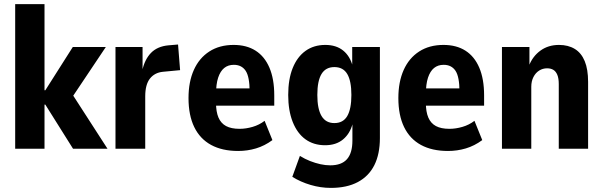

<svg xmlns="http://www.w3.org/2000/svg" viewBox="-20 -725 2940 936"><path d="M54 0V-705H197V-285H201L335 -496H496L318 -230L322 -282L504 0H336L201 -215H197V0Z M543 0V-496H675V-379H673Q685 -435 716 -467Q747 -499 801 -504L848 -508L858 -383L774 -375Q734 -371 711 -342Q688 -313 688 -255V0Z M1141 11Q1063 11 1009 -18.5Q955 -48 927 -105.5Q899 -163 899 -247Q899 -326 925 -384Q951 -442 1000.5 -474Q1050 -506 1119 -506Q1182 -506 1226 -478Q1270 -450 1293.5 -395Q1317 -340 1317 -260V-210H1016V-294H1211L1197 -277Q1197 -351 1177.5 -380Q1158 -409 1120 -409Q1092 -409 1073 -393.5Q1054 -378 1043.5 -346.5Q1033 -315 1033 -263V-225Q1033 -180 1045 -152Q1057 -124 1082 -110.5Q1107 -97 1148 -97Q1179 -97 1211.5 -106.5Q1244 -116 1270 -136L1308 -42Q1270 -14 1228 -1.5Q1186 11 1141 11Z M1593 191Q1543 191 1494 176.5Q1445 162 1405 137L1442 35Q1466 50 1491.5 60Q1517 70 1542 75.5Q1567 81 1590 81Q1645 81 1671.5 51Q1698 21 1698 -40V-122H1699Q1686 -73 1652 -45Q1618 -17 1565 -17Q1509 -17 1469 -46Q1429 -75 1407 -130.5Q1385 -186 1385 -262Q1385 -339 1407 -393.5Q1429 -448 1469.5 -477Q1510 -506 1566 -506Q1619 -506 1653 -478.5Q1687 -451 1700 -400H1697V-496H1832V-52Q1832 26 1805 80Q1778 134 1724.5 162.5Q1671 191 1593 191ZM1610 -125Q1653 -125 1673 -159.5Q1693 -194 1693 -262Q1693 -330 1673 -364Q1653 -398 1610 -398Q1568 -398 1547.5 -364.5Q1527 -331 1527 -262Q1527 -194 1547.5 -159.5Q1568 -125 1610 -125Z M2164 11Q2086 11 2032 -18.5Q1978 -48 1950 -105.5Q1922 -163 1922 -247Q1922 -326 1948 -384Q1974 -442 2023.5 -474Q2073 -506 2142 -506Q2205 -506 2249 -478Q2293 -450 2316.5 -395Q2340 -340 2340 -260V-210H2039V-294H2234L2220 -277Q2220 -351 2200.5 -380Q2181 -409 2143 -409Q2115 -409 2096 -393.5Q2077 -378 2066.5 -346.5Q2056 -315 2056 -263V-225Q2056 -180 2068 -152Q2080 -124 2105 -110.5Q2130 -97 2171 -97Q2202 -97 2234.5 -106.5Q2267 -116 2293 -136L2331 -42Q2293 -14 2251 -1.5Q2209 11 2164 11Z M2427 0V-496H2561V-405H2559Q2577 -451 2615 -478.5Q2653 -506 2705 -506Q2750 -506 2782 -486.5Q2814 -467 2830.5 -427Q2847 -387 2847 -326V0H2704V-315Q2704 -343 2697 -360Q2690 -377 2677.5 -384.5Q2665 -392 2647 -392Q2626 -392 2608.5 -381Q2591 -370 2580.5 -349.5Q2570 -329 2570 -302V0Z"/></svg>

Font: Nunito Sans 10pt Condensed ExtraBold
Style: Regular
Weight: 800
Width: 3
Designer: Vernon Adams
Foundry: Vernon Adams
Version: Version 3.101;gftools[0.9.27]